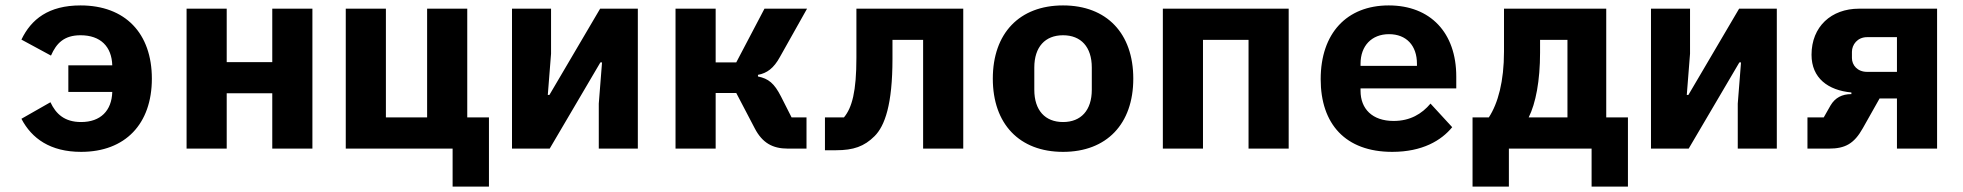

<svg xmlns="http://www.w3.org/2000/svg" viewBox="-20 -548 7240 708"><path d="M232 -209H394C392 -140 351 -98 279 -98C218 -98 186 -128 166 -171L59 -110C97 -37 166 12 279 12C442 12 540 -91 540 -258C540 -425 442 -528 277 -528C159 -528 95 -477 59 -402L168 -343C188 -389 217 -418 277 -418C351 -418 392 -376 394 -307H232Z M668 0H816V-204H984V0H1132V-516H984V-319H816V-516H668Z M1649 140H1783V-115H1703V-516H1555V-115H1403V-516H1255V0H1649Z M1868 0H2007L2194 -318H2200L2188 -166V0H2332V-516H2193L2006 -198H2000L2012 -350V-516H1868Z M2471 0H2619V-205H2695L2763 -75C2791 -21 2829 0 2885 0H2954V-115H2899L2860 -192C2835 -241 2814 -258 2775 -266V-272C2808 -278 2833 -296 2856 -338L2956 -516H2799L2695 -318H2619V-516H2471Z M3022 6H3063C3127 6 3167 -8 3205 -46C3243 -84 3271 -163 3271 -331V-401H3384V0H3532V-516H3138V-335C3138 -211 3122 -151 3092 -115H3022Z M3900 12C4061 12 4159 -91 4159 -258C4159 -425 4061 -528 3900 -528C3739 -528 3641 -425 3641 -258C3641 -91 3739 12 3900 12ZM3900 -98C3834 -98 3794 -141 3794 -217V-299C3794 -375 3834 -418 3900 -418C3966 -418 4006 -375 4006 -299V-217C4006 -141 3966 -98 3900 -98Z M4268 0H4416V-401H4584V0H4732V-516H4268Z M5114 12C5225 12 5295 -30 5335 -79L5255 -166C5223 -128 5180 -102 5119 -102C5040 -102 4997 -147 4997 -213V-222H5350V-266C5350 -427 5255 -528 5101 -528C4946 -528 4850 -425 4850 -256C4850 -91 4941 12 5114 12ZM5102 -422C5166 -422 5205 -380 5205 -313V-305H4997V-313C4997 -379 5038 -422 5102 -422Z M5410 140H5544V0H5849V140H5983V-115H5903V-516H5526V-358C5526 -248 5504 -167 5470 -115H5410ZM5617 -115C5643 -167 5659 -250 5659 -354V-401H5760V-115Z M6068 0H6207L6394 -318H6400L6388 -166V0H6532V-516H6393L6206 -198H6200L6212 -350V-516H6068Z M6645 0H6724C6784 0 6817 -18 6849 -75L6911 -185H6975V0H7123V-516H6835C6733 -516 6660 -450 6660 -346C6660 -260 6721 -215 6807 -207V-201C6773 -201 6747 -188 6730 -159L6705 -115H6645ZM6975 -283H6865C6829 -283 6809 -308 6809 -334V-357C6809 -383 6829 -411 6865 -411H6975Z"/></svg>

Font: IBM Plex Mono
Style: Bold
Weight: 700
Monospace: yes
Designer: Mike Abbink, Paul van der Laan, Pieter van Rosmalen
Foundry: Bold Monday
Version: Version 2.004